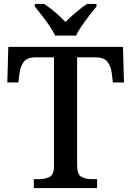

<svg xmlns="http://www.w3.org/2000/svg" viewBox="-20 -951 664 971"><path d="M151 0V-45H179Q209 -45 231 -56.5Q253 -68 253 -111V-661H161Q117 -661 100 -638Q83 -615 79 -582L73 -534H17L22 -714H602L607 -534H551L545 -582Q541 -615 524 -638Q507 -661 462 -661H370V-115Q370 -69 391.5 -57Q413 -45 443 -45H471V0ZM259 -771Q248 -794 230 -820.5Q212 -847 192 -873Q172 -899 156 -918V-931H203Q230 -914 259.5 -888.5Q289 -863 311 -840Q334 -863 364 -888.5Q394 -914 420 -931H468V-918Q452 -899 432 -873Q412 -847 393.5 -820.5Q375 -794 365 -771Z"/></svg>

Font: Noto Serif Tamil Medium
Style: Regular
Weight: 500
Designer: Indian Type Foundry, Tom Grace, and the Monotype Design Team
Foundry: Monotype Imaging Inc.
Version: Version 2.004; ttfautohint (v1.8.4.7-5d5b)